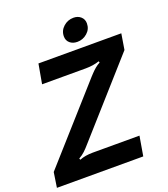

<svg xmlns="http://www.w3.org/2000/svg" viewBox="-199 -1072 1038 1189"><g transform="rotate(-20 320.0 -477.5)"><path d="M-31 0 -16 -99 408 -575Q411 -578 423.5 -591.5Q436 -605 451 -617.5Q466 -630 483 -639L480 -648Q439 -634 390 -634H102L125 -763H671L654 -659L236 -189Q218 -168 201 -152Q184 -136 161 -123L165 -114Q202 -129 252 -129H560L538 0ZM330 -866Q330 -904 358.5 -929.5Q387 -955 425 -955Q454 -955 473 -938Q492 -921 492 -894Q492 -856 463.5 -831Q435 -806 398 -806Q368 -806 349 -822.5Q330 -839 330 -866Z"/></g></svg>

Font: Open Sauce Sans
Style: Bold Italic
Weight: 700
Italic angle: -10°
Designer: Alfredo Marco Pradil
Foundry: Creative Sauce Fz LLC
Version: Version 1.477